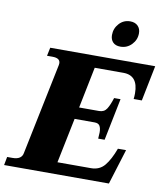

<svg xmlns="http://www.w3.org/2000/svg" viewBox="-128 -1007 942 1088"><g transform="rotate(10 343.0 -463.0)"><path d="M444 -832Q444 -870 469.5 -898Q495 -926 533 -926Q561 -926 577 -910Q593 -894 593 -868Q593 -830 566.5 -802.5Q540 -775 502 -775Q474 -775 459 -790.5Q444 -806 444 -832ZM628 -496Q630 -512 630 -529Q630 -632 545 -632H380L332 -395H447Q476 -395 490.5 -417.5Q505 -440 518 -482H555L506 -240H469Q471 -264 471 -276Q471 -300 463 -313.5Q455 -327 433 -327H318L265 -68H458Q507 -68 536 -103Q565 -138 589 -203H636L573 0H-30L-21 -48H10Q63 -48 69 -88L177 -612Q178 -616 178 -622Q178 -652 133 -652H102L112 -700H716L675 -496Z"/></g></svg>

Font: Taviraj Black
Style: Italic
Weight: 900
Italic angle: -12°
Designer: Katatrad Team
Foundry: CadsonDemak
Version: Version 1.001